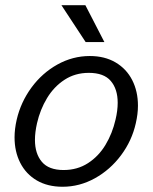

<svg xmlns="http://www.w3.org/2000/svg" viewBox="-20 -710 589 740"><path d="M36.1 -180.7Q36.1 -212.9 44.4 -249Q60.1 -316.4 101.3 -372.6Q142.6 -428.7 201.4 -461.4Q260.3 -494.1 326.2 -494.1Q383.3 -494.1 425.3 -469.5Q467.3 -444.8 489.5 -401.4Q511.7 -357.9 511.7 -302.7Q511.7 -271 503.4 -234.9Q488.3 -167.5 446.5 -111.6Q404.8 -55.7 345.7 -22.9Q286.6 9.8 221.2 9.8Q163.6 9.8 121.8 -14.6Q80.1 -39.1 58.1 -82.3Q36.1 -125.5 36.1 -180.7ZM425.3 -249Q433.6 -283.7 433.6 -314Q433.6 -366.7 407 -397.9Q380.4 -429.2 322.3 -429.2Q269.5 -429.2 228.8 -402.6Q188 -376 161.4 -332Q134.8 -288.1 122.6 -234.9Q114.7 -199.7 114.7 -170.9Q114.7 -117.7 141.4 -86.2Q168 -54.7 225.1 -54.7Q278.3 -54.7 319.3 -81.3Q360.4 -107.9 386.7 -151.9Q413.1 -195.8 425.3 -249ZM310.1 -547.9 216.8 -689.9H309.1L382.3 -547.9Z"/></svg>

Font: Acari Sans
Style: Italic
Weight: 400
Italic angle: -13°
Designer: Alfredo Marco Pradil and Stefan Peev
Foundry: Hanken Design Co.
Version: Version 1.045;January 11, 2019;FontCreator 11.5.0.2425 64-bi